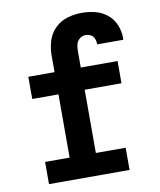

<svg xmlns="http://www.w3.org/2000/svg" viewBox="-85 -826 745 894"><g transform="rotate(-10 288.0 -379.5)"><path d="M74 0H455V-105H314V-404H488V-509H314V-587Q314 -603 317.5 -618Q321 -633 333.5 -643.5Q346 -654 362 -654Q374 -654 386 -648Q398 -642 403 -629.5Q408 -617 408 -605V-602H531Q532 -606 532 -610Q532 -642 519.5 -672.5Q507 -703 481.5 -723.5Q456 -744 424.5 -751.5Q393 -759 362 -759Q327 -759 293.5 -749Q260 -739 235 -714Q210 -689 200 -655.5Q190 -622 190 -587V-509H66V-404H190V-105H74Z"/></g></svg>

Font: Iosevka Sparkle
Style: Bold
Weight: 700
Designer: Belleve Invis
Foundry: Belleve Invis
Version: Version 4.5.0; ttfautohint (v1.8.3)